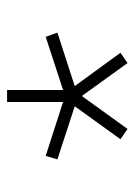

<svg xmlns="http://www.w3.org/2000/svg" viewBox="61 -801 380 542"><g transform="rotate(-90 251.0 -530.0)"><path d="M158 -360 129 -380 222 -509 72 -558 82 -591 234 -542V-700H268V-542L418 -591L430 -558L279 -509L373 -380L344 -360L251 -489Z"/></g></svg>

Font: Zen Kaku Gothic Antique Light
Style: Regular
Weight: 300
Designer: Yoshimichi Ohira
Foundry: Positype
Version: Version 1.001